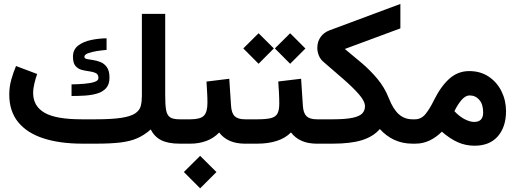

<svg xmlns="http://www.w3.org/2000/svg" viewBox="-20 -749 2686 1001"><path d="M477.5 -127Q564 -127 613.3 -134.8Q662.6 -142.6 685.3 -158.2Q708 -173.8 713.9 -196.5Q719.7 -219.2 719.7 -249V-676.8H841.3V-250Q841.3 -202.6 845.9 -175.8Q850.6 -148.9 866.2 -137.9Q881.8 -127 916 -127H933.1V0H917Q856.4 0 820.6 -18.1Q784.7 -36.1 766.1 -74.2Q732.4 -44.4 695.6 -28.3Q658.7 -12.2 607.7 -6.1Q556.6 0 481 0H410.2Q292 0 206.3 -27.8Q120.6 -55.7 74.5 -112.5Q28.3 -169.4 28.3 -255.9Q28.3 -296.4 38.8 -333.7Q49.3 -371.1 63.5 -404.8L173.8 -363.3Q166 -341.8 159.4 -314.7Q152.8 -287.6 152.8 -263.2Q153.3 -195.3 212.4 -161.1Q271.5 -127 405.3 -127ZM353 -309.1Q387.2 -309.6 419.4 -312.3Q451.7 -314.9 472.4 -321.8Q493.2 -328.6 493.2 -341.8Q493.2 -361.3 479.7 -367.9Q466.3 -374.5 446.5 -377Q426.8 -379.4 407 -384.5Q387.2 -389.6 373.8 -404.8Q360.4 -419.9 360.4 -453.6Q360.4 -490.2 387 -511Q413.6 -531.7 453.9 -540.3Q494.1 -548.8 535.6 -549.3V-488.8Q511.2 -486.8 484.4 -482.7Q457.5 -478.5 438.7 -471.2Q419.9 -463.9 419.9 -453.1Q419.9 -443.8 433.1 -441.2Q446.3 -438.5 465.8 -435.8Q485.4 -433.1 504.9 -425Q524.4 -417 537.6 -398.2Q550.8 -379.4 550.8 -343.8Q550.8 -309.1 533.2 -289.6Q515.6 -270 486.8 -261.5Q458 -252.9 423.1 -250.7Q388.2 -248.5 353 -248.5Z M1268.6 0H1256.8Q1167 0 1122.6 -58.1Q1094.7 -28.8 1056.2 -14.4Q1017.6 0 972.7 0H913.6V-127H972.7Q1024.9 -127 1043.2 -146Q1061.5 -165 1061.5 -213.4Q1061.5 -239.7 1059.8 -268.6Q1058.1 -297.4 1056.6 -323.7L1175.3 -338.4L1184.6 -197.8Q1187 -159.2 1203.6 -143.1Q1220.2 -127 1257.8 -127H1268.6ZM938.5 147.9 1023.4 63.5 1108.4 147.9 1023.4 232.9Z M1643.1 0H1631.3Q1541.5 0 1497.1 -58.6Q1467.3 -28.3 1422.4 -14.2Q1377.4 0 1321.8 0H1249V-127H1322.8Q1369.1 -127 1393.6 -133.5Q1418 -140.1 1427 -158Q1436 -175.8 1436 -208.5Q1436 -236.8 1434.3 -267.1Q1432.6 -297.4 1430.7 -324.2L1549.8 -338.4L1559.1 -197.3Q1561.5 -159.2 1578.1 -143.1Q1594.7 -127 1632.3 -127H1643.1ZM1413.1 -496.6 1492.7 -575.7 1572.3 -496.1 1492.7 -416.5ZM1248.5 -496.6 1328.1 -575.7 1407.7 -496.6 1328.1 -416.5Z M1777.8 -493.7Q1820.3 -459 1865 -421.1Q1909.7 -383.3 1947.3 -338.4Q1984.9 -293.5 2006.8 -237.8Q2029.8 -179.2 2059.6 -153.1Q2089.4 -127 2130.4 -127H2144.5V0H2130.4Q2078.6 0 2035.9 -19.8Q1993.2 -39.6 1960.4 -76.2Q1925.8 -36.6 1867.2 -18.3Q1808.6 0 1714.4 0H1623.5V-127H1713.9Q1782.2 -127 1818.8 -135Q1855.5 -143.1 1869.1 -158.2Q1882.8 -173.3 1882.8 -194.8Q1882.8 -221.2 1851.1 -257.6Q1819.3 -293.9 1769.5 -337.2Q1719.7 -380.4 1666 -426.8Q1649.9 -440.4 1642.1 -460Q1634.3 -479.5 1634.3 -499.5Q1634.3 -530.3 1650.6 -554.7Q1667 -579.1 1697.8 -590.8L2067.4 -728.5V-601.1Z M2283.7 -62.5Q2253.9 -32.7 2219.5 -16.4Q2185.1 0 2146 0H2125.5V-127H2143.6Q2176.8 -127 2199.5 -155.8Q2222.2 -184.6 2241.7 -225.1Q2277.8 -298.3 2322.5 -338.4Q2367.2 -378.4 2426.3 -378.4Q2484.9 -378.4 2528.1 -349.4Q2571.3 -320.3 2594.7 -272.7Q2618.2 -225.1 2618.2 -169.4Q2618.2 -87.4 2575.4 -38.3Q2532.7 10.7 2454.1 10.7Q2406.2 10.7 2365 -8.3Q2323.7 -27.3 2283.7 -62.5ZM2349.1 -169.4Q2375.5 -141.1 2403.1 -127.2Q2430.7 -113.3 2451.7 -113.3Q2499 -113.3 2499 -162.1Q2499 -205.1 2479 -228.3Q2459 -251.5 2428.2 -251.5Q2407.2 -251.5 2387 -228.5Q2366.7 -205.6 2349.1 -169.4Z"/></svg>

Font: Vazir UI
Style: Bold-UI
Weight: 700
Designer: Saber Rastikerdar
Foundry: Saber Rastikerdar
Version: Version 30.1.0